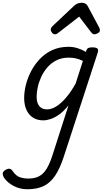

<svg xmlns="http://www.w3.org/2000/svg" viewBox="-133 -860 751 1399"><path d="M66 519Q11 519 -34.5 494.5Q-80 470 -103 436Q-114 417 -113 403Q-112 389 -91 377Q-74 367 -61.5 370Q-49 373 -38 390Q-17 421 11 431Q39 441 73 441Q120 441 151.5 424.5Q183 408 206 371Q229 334 249 272L366 -92Q333 -51 300 -27Q267 -3 237 7Q207 17 182 17Q139 17 108 -2.5Q77 -22 60 -59Q43 -96 43 -146Q43 -190 55.5 -241Q68 -292 93.5 -341Q119 -390 157.5 -430.5Q196 -471 248 -495Q300 -519 367 -519Q400 -519 432 -509Q464 -499 493 -482L494 -485Q499 -504 509 -509.5Q519 -515 538 -515Q569 -515 577.5 -505.5Q586 -496 579 -476L334 275Q305 366 269 419.5Q233 473 184.5 496Q136 519 66 519ZM210 -63Q243 -63 278.5 -85.5Q314 -108 349.5 -150Q385 -192 418 -251L471 -416Q443 -430 418 -435Q393 -440 368 -440Q318 -440 279.5 -421Q241 -402 213 -370Q185 -338 167.5 -300Q150 -262 142 -224.5Q134 -187 134 -157Q134 -126 142.5 -105.5Q151 -85 168 -74Q185 -63 210 -63ZM269 -610Q256 -610 246.5 -621Q237 -632 237 -644Q237 -653 241 -659Q245 -665 249 -669L407 -818Q421 -831 435 -835.5Q449 -840 465 -840Q478 -840 489.5 -833.5Q501 -827 507 -814L589 -661Q593 -654 594 -649Q595 -644 595 -639Q595 -627 580.5 -618.5Q566 -610 556 -610Q546 -610 540.5 -615Q535 -620 530 -626L444 -739L297 -625Q291 -621 284 -615.5Q277 -610 269 -610Z"/></svg>

Font: Playwrite BE VLG
Style: Regular
Weight: 400
Designer: Veronika Burian, José Scaglione
Foundry: TypeTogether
Version: Version 1.002